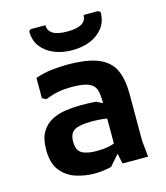

<svg xmlns="http://www.w3.org/2000/svg" viewBox="-111 -815 790 913"><g transform="rotate(-15 284.0 -359.0)"><path d="M382 0 367 -73V-306Q367 -341 360.5 -365Q354 -389 327.5 -401.5Q301 -414 241 -414Q207 -414 176.5 -408.5Q146 -403 112 -389L92 -399V-499Q136 -514 177 -518Q218 -522 248 -522Q349 -522 403.5 -498.5Q458 -475 479 -428.5Q500 -382 500 -312V-80L508 0ZM242 12Q195 12 150.5 -2.5Q106 -17 77 -53.5Q48 -90 48 -157Q48 -211 67.5 -243.5Q87 -276 118 -292Q149 -308 186 -313.5Q223 -319 259 -319Q276 -319 296 -318.5Q316 -318 337 -316L425 -272V-206Q397 -220 365 -225.5Q333 -231 292 -231Q232 -231 207 -216.5Q182 -202 182 -161Q182 -118 206.5 -103.5Q231 -89 279 -89Q346 -89 379.5 -109Q413 -129 428 -157L433 -121L325 2Q304 7 283 9.5Q262 12 242 12ZM292 -582Q244 -582 204 -598Q164 -614 140 -645.5Q116 -677 116 -722L126 -730H198Q198 -703 220.5 -688.5Q243 -674 292 -674Q341 -674 363.5 -688.5Q386 -703 386 -730H458L468 -722Q468 -677 444 -645.5Q420 -614 380.5 -598Q341 -582 292 -582Z"/></g></svg>

Font: AR One Sans
Style: Bold
Weight: 700
Designer: Niteesh Yadav
Foundry: Niteesh Yadav
Version: Version 1.001;gftools[0.9.33]